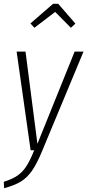

<svg xmlns="http://www.w3.org/2000/svg" viewBox="-34 -795 462 1016"><path d="M189 4Q161 72 135 109Q109 146 76 166Q43 186 -12 201L-14 167Q31 153 58 134.5Q85 116 105 85.5Q125 55 147 0H128L54 -522H101L164 -34L361 -522H408ZM148 -648 127 -671 247 -775H274L365 -670L341 -648L258 -732Z"/></svg>

Font: Fira Sans Extra Condensed ExtraLight
Style: Italic
Weight: 275
Width: 3
Italic angle: -8°
Designer: Carrois Corporate & Edenspiekermann AG
Foundry: Carrois Corporate GbR & Edenspiekermann AG
Version: Version 4.203